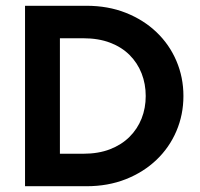

<svg xmlns="http://www.w3.org/2000/svg" viewBox="-20 -645 693 665"><path d="M66.7 0V-625H279.2Q354.2 -625 415.6 -600.7Q477.1 -576.4 521.9 -533.7Q566.7 -491 591 -434Q615.3 -377.1 615.3 -312.5Q615.3 -247.9 591 -191Q566.7 -134 521.9 -91.3Q477.1 -48.6 415.6 -24.3Q354.2 0 279.2 0ZM187.5 -112.5H268.1Q320.8 -112.5 361.1 -128.1Q401.4 -143.8 428.8 -171.2Q456.2 -198.6 470.5 -234.7Q484.7 -270.8 484.7 -312.5Q484.7 -354.2 470.5 -390.6Q456.2 -427.1 428.8 -454.5Q401.4 -481.9 361.1 -497.2Q320.8 -512.5 268.1 -512.5H187.5Z"/></svg>

Font: co2trust
Style: Bold
Weight: 700
Designer: Kristian Moeller
Foundry: Dicotype
Version: Version 1.000